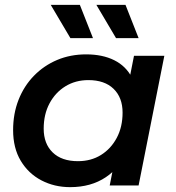

<svg xmlns="http://www.w3.org/2000/svg" viewBox="-20 -764 726 791"><path d="M269 7Q204 7 150.5 -21Q97 -49 65.5 -101.5Q34 -154 34 -228Q34 -296 56.5 -353Q79 -410 120 -452Q161 -494 215.5 -517Q270 -540 335 -540Q402 -540 450.5 -516Q499 -492 524 -443.5Q549 -395 547 -323Q545 -224 511 -149.5Q477 -75 416 -34Q355 7 269 7ZM301 -100Q355 -100 396 -125.5Q437 -151 461 -196Q485 -241 485 -300Q485 -362 448 -398Q411 -434 344 -434Q291 -434 249.5 -408.5Q208 -383 184 -338Q160 -293 160 -234Q160 -172 197 -136Q234 -100 301 -100ZM432 0 456 -122 490 -264 507 -407 532 -534H657L551 0ZM458 -607 377 -744H497L551 -607ZM270 -607 189 -744H309L363 -607Z"/></svg>

Font: MOST Montserrat SemiBold
Style: Italic
Weight: 600
Italic angle: -11.3°
Designer: Julieta Ulanovsky
Foundry: Julieta Ulanovsky
Version: Version 8.000;March 11, 2024;FontCreator 15.0.0.2926 64-bit